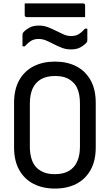

<svg xmlns="http://www.w3.org/2000/svg" viewBox="-20 -1079 640 1119"><path d="M300 -720Q371 -720 424 -693Q477 -666 507.5 -612.5Q538 -559 538 -479V-221Q538 -141 507.5 -87.5Q477 -34 424 -7Q371 20 300 20Q230 20 176.5 -7Q123 -34 92.5 -87.5Q62 -141 62 -221V-479Q62 -559 92.5 -612.5Q123 -666 176.5 -693Q230 -720 300 -720ZM154 -224Q154 -186 163.5 -154Q173 -122 194 -101Q212 -84 237 -74Q262 -64 300 -64Q350 -64 382.5 -83.5Q415 -103 430.5 -139Q446 -175 446 -224V-476Q446 -502 442 -525Q438 -548 429 -567Q420 -586 406 -599Q388 -617 363 -626.5Q338 -636 300 -636Q250 -636 217.5 -616.5Q185 -597 169.5 -561.5Q154 -526 154 -476ZM395 -869Q420 -869 438 -879.5Q456 -890 475 -912H489Q489 -895 489 -878.5Q489 -862 489 -847Q489 -841 488 -837Q487 -833 482 -828Q466 -812 445.5 -801.5Q425 -791 393 -791Q365 -791 340.5 -800.5Q316 -810 294 -821.5Q272 -833 250 -842.5Q228 -852 205 -852Q180 -852 162 -841.5Q144 -831 125 -809H111Q111 -825 111 -842Q111 -859 111 -874Q111 -879 112 -883Q113 -887 118 -893Q134 -909 154.5 -919.5Q175 -930 207 -930Q235 -930 259.5 -920.5Q284 -911 306.5 -899.5Q329 -888 350.5 -878.5Q372 -869 395 -869ZM124 -1059H465Q470 -1059 473 -1056Q476 -1053 476 -1048Q476 -1031 476 -1014Q476 -997 476 -979H135Q132 -979 129.5 -980.5Q127 -982 125.5 -984.5Q124 -987 124 -990Q124 -1008 124 -1025Q124 -1042 124 -1059Z"/></svg>

Font: Recursive Monospace
Style: Regular
Weight: 400
Version: Version 1.047